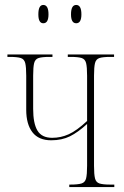

<svg xmlns="http://www.w3.org/2000/svg" viewBox="-20 -756 503 776"><path d="M288 -662Q267 -662 267 -698Q267 -736 288 -736Q309 -736 309 -698Q309 -662 288 -662ZM155 -662Q135 -662 135 -698Q135 -736 155 -736Q176 -736 176 -698Q176 -662 155 -662ZM260 0V-10H264Q295 -10 309.5 -14.5Q324 -19 328 -35Q332 -51 332 -86V-255Q295 -221 262.5 -205Q230 -189 187 -189Q136 -189 111 -221.5Q86 -254 86 -312V-450Q86 -485 82 -501Q78 -517 64 -521.5Q50 -526 19 -526H10V-536H192V-526H180Q150 -526 136 -521.5Q122 -517 118 -501Q114 -485 114 -450V-316Q114 -257 131.5 -228Q149 -199 191 -199Q226 -199 258 -213.5Q290 -228 332 -267V-450Q332 -485 328 -501Q324 -517 310 -521.5Q296 -526 265 -526H254V-536H441V-526H426Q396 -526 382 -521.5Q368 -517 364 -501Q360 -485 360 -450V-86Q360 -51 364 -35Q368 -19 382 -14.5Q396 -10 425 -10H442V0Z"/></svg>

Font: Noto Serif Display ExtraCondensed Thin
Style: Regular
Weight: 100
Width: 2
Designer: Monotype Design Team
Foundry: Monotype Imaging Inc.
Version: Version 2.009